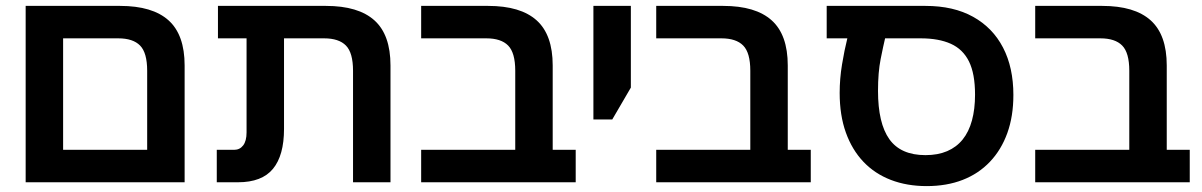

<svg xmlns="http://www.w3.org/2000/svg" viewBox="-20 -618 4076 651"><path d="M67 0V-598H387Q497 -598 551.5 -549Q606 -500 606 -396V0ZM194 -110H479V-378Q479 -439 455 -463.5Q431 -488 381 -488H194Z M1177 0V-378Q1177 -439 1153 -463.5Q1129 -488 1079 -488H719V-598H1085Q1195 -598 1249.5 -549Q1304 -500 1304 -396V0ZM715 0V-110H774Q793 -110 804.5 -125Q816 -140 816 -169V-554H943V-181Q943 -91 905.5 -45.5Q868 0 787 0Z M1727 0V-378Q1727 -439 1703 -463.5Q1679 -488 1629 -488H1408V-598H1635Q1745 -598 1799.5 -549Q1854 -500 1854 -396V0ZM1408 0V-110H1932V0Z M1992 -213V-598H2119V-321L2056 -213Z M2524 0V-378Q2524 -439 2500 -463.5Q2476 -488 2426 -488H2205V-598H2432Q2542 -598 2596.5 -549Q2651 -500 2651 -396V0ZM2205 0V-110H2729V0Z M3122 13Q3055 13 3000.5 -8Q2946 -29 2907.5 -69.5Q2869 -110 2848 -168.5Q2827 -227 2827 -303Q2827 -351 2835 -399.5Q2843 -448 2853 -488H2783V-598H3118Q3213 -598 3279.5 -561Q3346 -524 3381 -456.5Q3416 -389 3416 -296Q3416 -224 3395.5 -167Q3375 -110 3336.5 -69.5Q3298 -29 3244 -8Q3190 13 3122 13ZM3118 -92Q3160 -92 3191.5 -105.5Q3223 -119 3244 -145Q3265 -171 3275.5 -209.5Q3286 -248 3286 -297Q3286 -368 3265.5 -409.5Q3245 -451 3204 -469.5Q3163 -488 3102 -488H2981Q2975 -463 2966 -418Q2957 -373 2957 -310Q2957 -200 2995.5 -146Q3034 -92 3118 -92Z M3809 0V-378Q3809 -439 3785 -463.5Q3761 -488 3711 -488H3490V-598H3717Q3827 -598 3881.5 -549Q3936 -500 3936 -396V0ZM3490 0V-110H4014V0Z"/></svg>

Font: Noto Sans Hebrew SemiBold
Style: Regular
Weight: 600
Designer: Monotype Design Team
Foundry: Monotype Imaging Inc.
Version: Version 2.003